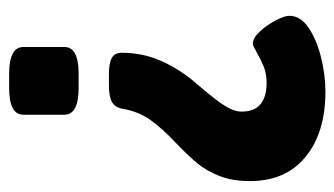

<svg xmlns="http://www.w3.org/2000/svg" viewBox="-180 -386 750 431"><g transform="rotate(-90 195.5 -170.0)"><path d="M306 -493V-401Q306 -369 246 -369H214Q154 -369 154 -401V-493Q154 -525 214 -525H246Q306 -525 306 -493ZM293 -272Q293 -230 278.5 -193Q264 -156 236 -119L214 -93Q186 -60 173.5 -40Q161 -20 161 -3Q161 53 226 53Q246 53 262 46.5Q278 40 293.5 31Q309 22 313 22Q326 22 340.5 37.5Q355 53 365.5 73Q376 93 376 104Q376 129 349.5 147Q323 165 283.5 175Q244 185 206 185Q114 185 59.5 140.5Q5 96 5 16Q5 -24 16.5 -53Q28 -82 44.5 -102Q61 -122 90 -150Q124 -182 143 -209Q162 -236 168 -274Q172 -289 184 -295Q196 -301 221 -301H244Q270 -301 281.5 -294.5Q293 -288 293 -272Z"/></g></svg>

Font: Asap Condensed
Style: Bold
Weight: 700
Designer: Pablo Cosgaya
Foundry: Omnibus-Type
Version: Version 1.010; ttfautohint (v1.8)